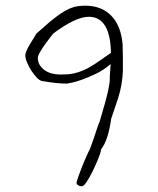

<svg xmlns="http://www.w3.org/2000/svg" viewBox="-20 -543 554 675"><path d="M370 -357Q368 -484 292 -484Q246 -484 167 -425Q165 -422 156.5 -411.5Q148 -401 138.5 -387.5Q129 -374 121 -360.5Q113 -347 113 -339Q113 -325 120 -314Q127 -303 138 -295.5Q149 -288 163 -284.5Q177 -281 191 -281Q201 -281 213 -281.5Q225 -282 240 -285Q255 -288 273.5 -296Q292 -304 315 -319ZM412 -293Q411 -270 407 -246Q403 -222 395 -197L371 -126Q360 -49 336 -19Q334 -6 325 16Q316 38 305.5 59.5Q295 81 284.5 96.5Q274 112 268 112Q261 112 255 108.5Q249 105 249 99Q249 98 250.5 93Q252 88 256 76Q260 64 268 44Q276 24 290 -7Q294 -13 300 -29Q306 -45 311.5 -62Q317 -79 322 -94Q327 -109 330 -114Q330 -115 335.5 -133.5Q341 -152 348 -176.5Q355 -201 360.5 -226Q366 -251 366 -266V-275L369 -318Q345 -297 318 -284Q291 -271 268.5 -263Q246 -255 231 -252Q216 -249 215 -249Q181 -249 129 -258Q120 -259 109.5 -270Q99 -281 90 -295Q81 -309 75 -323.5Q69 -338 69 -348Q69 -356 74.5 -367.5Q80 -379 87 -390.5Q94 -402 100 -411.5Q106 -421 108 -425L156 -467Q178 -485 194.5 -496Q211 -507 225 -513Q239 -519 252 -521Q265 -523 280 -523Q336 -523 370.5 -488.5Q405 -454 411 -388Q412 -365 412 -341Q412 -317 412 -293Z"/></svg>

Font: Gaegu Light
Style: Regular
Weight: 300
Designer: JIKJI
Foundry: JIKJI
Version: Version 1.00